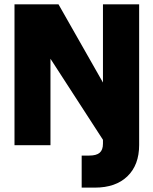

<svg xmlns="http://www.w3.org/2000/svg" viewBox="-20 -670 708 886"><path d="M455.1 -649.9H622.1V-1Q622.1 91.3 567.9 143.6Q513.7 195.8 418 195.8H356.9V47.9H392.1Q424.8 47.9 439.9 34.9Q455.1 22 455.1 -6.8V-24.9L212.9 -398.9V0H46.9V-649.9H250L455.1 -289.1Z"/></svg>

Font: Overused Grotesk ExtraBold
Style: Regular
Weight: 800
Version: Version 0.002